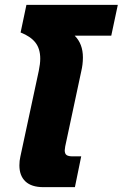

<svg xmlns="http://www.w3.org/2000/svg" viewBox="-20 -772 506 792"><path d="M60 -90Q60 -109 64 -126L140 -480Q146 -509 146 -530Q146 -571 126 -596.5Q106 -622 65 -638L89 -752H466L439 -625H288Q322 -591 322 -535Q322 -506 315 -477L249 -168L247 -152Q247 -138 254.5 -132.5Q262 -127 280 -127H315L289 0H159Q110 0 85 -23.5Q60 -47 60 -90Z"/></svg>

Font: Prompt Bold
Style: Bold Italic
Weight: 700
Italic angle: -12°
Designer: Katatrad Team
Foundry: CadsonDemak
Version: Version 1.000